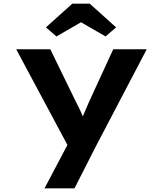

<svg xmlns="http://www.w3.org/2000/svg" viewBox="-20 -800 892 1050"><path d="M223.4 230 373.1 -53.6 366.2 25.4 68.6 -530.7H255L392.3 -249.1Q409.2 -217.6 423.6 -185.3Q438.1 -153.1 448 -120.1L412.8 -115.8Q423.6 -142 438 -176.1Q452.3 -210.1 467.7 -244.6L599.3 -530.7H782.5L502.3 4L387.4 230ZM288.7 -600.7 231.2 -650.3 375.5 -780H470.7L614.9 -650.3L557.4 -600.7L408.1 -686.9H438.1Z"/></svg>

Font: Lexend Mega
Style: Regular
Weight: 400
Designer: Bonnie Shaver-Troup, Thomas Jockin
Foundry: Lexend
Version: Version 1.007